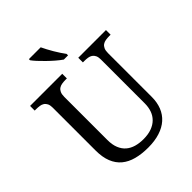

<svg xmlns="http://www.w3.org/2000/svg" viewBox="-256 -1075 1229 1229"><g transform="rotate(-45 358.5 -460.5)"><path d="M361.8 9.8Q302.7 9.8 255.9 -2.7Q209 -15.1 176.5 -42.2Q144 -69.3 127 -112.1Q109.9 -154.8 109.9 -215.8V-604Q109.9 -626 103.3 -639.4Q96.7 -652.8 85.4 -660.2Q74.2 -667.5 59.3 -669.7Q44.4 -671.9 27.8 -671.9H15.1V-713.9H306.2V-671.9H293Q276.4 -671.9 261.2 -669.4Q246.1 -667 235.1 -659.4Q224.1 -651.9 217.5 -637.7Q210.9 -623.5 210.9 -600.1V-210Q210.9 -166.5 223.4 -136Q235.8 -105.5 258.1 -86.4Q280.3 -67.4 310.8 -58.6Q341.3 -49.8 377.9 -49.8Q421.4 -49.8 452.9 -61.5Q484.4 -73.2 505.1 -94Q525.9 -114.7 535.9 -143.3Q545.9 -171.9 545.9 -206.1V-604Q545.9 -626 539.3 -639.4Q532.7 -652.8 521.5 -660.2Q510.3 -667.5 495.4 -669.7Q480.5 -671.9 463.9 -671.9H451.2V-713.9H702.1V-671.9H689Q672.4 -671.9 657.2 -669.4Q642.1 -667 631.1 -659.4Q620.1 -651.9 613.5 -637.7Q606.9 -623.5 606.9 -600.1V-204.1Q606.9 -154.3 591.1 -114.5Q575.2 -74.7 544.2 -47.1Q513.2 -19.5 467.3 -4.9Q421.4 9.8 361.8 9.8ZM416 -771H377.9Q357.9 -784.7 334.5 -804.9Q311 -825.2 289.1 -846.7Q267.1 -868.2 249 -887.9Q231 -907.7 221.7 -920.9V-931.2H328.6Q336.4 -914.6 346.9 -894.8Q357.4 -875 369.1 -855.2Q380.9 -835.4 393.1 -816.9Q405.3 -798.3 416 -784.2Z"/></g></svg>

Font: Droid Serif
Style: Regular
Weight: 400
Version: Version 1.00 build 112